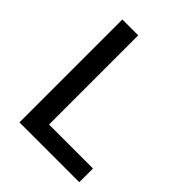

<svg xmlns="http://www.w3.org/2000/svg" viewBox="-202 -828 942 942"><g transform="rotate(45 269.0 -357.0)"><path d="M95 0V-714H205V-95H510V0Z"/></g></svg>

Font: Noto Sans Nag Mundari Medium
Style: Regular
Weight: 500
Version: Version 1.000